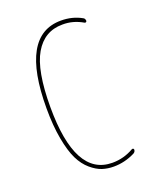

<svg xmlns="http://www.w3.org/2000/svg" viewBox="-139 -829 778 927"><g transform="rotate(-20 250.0 -365.0)"><path d="M285.2 9.8Q253.9 9.8 226.6 1Q199.2 -7.8 169.9 -32.7Q140.6 -57.6 120.6 -98.1Q100.6 -138.7 87.9 -207.5Q75.2 -276.4 75.2 -365.2Q75.2 -740.2 285.2 -740.2Q343.8 -740.2 390.6 -713.9Q399.4 -710 400.4 -697.3Q400.4 -693.4 396.5 -691.4Q392.6 -689.5 389.6 -691.4Q339.8 -720.7 285.2 -719.7Q192.4 -719.7 143.6 -636.2Q94.7 -552.7 94.7 -365.2Q94.7 -9.8 285.2 -9.8Q343.8 -9.8 394.5 -39.1Q397.5 -41 401.4 -39.6Q405.3 -38.1 405.3 -34.2Q405.3 -22.5 394.5 -16.6Q341.8 9.8 285.2 9.8Z"/></g></svg>

Font: Rounded-X Mgen+ 2m thin
Style: Regular
Weight: 100
Designer: [Source Han Sans]
Ryoko NISHIZUKA  (kana & ideographs); Paul D. Hunt (Latin, Greek & Cyrillic); Wenlong ZHANG  (bopomofo
Version: Version 1.059.20150602